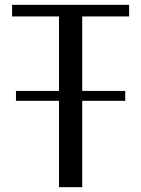

<svg xmlns="http://www.w3.org/2000/svg" viewBox="-20 -774 584 794"><path d="M30 -754V-706H224V-398H46V-357H224V0H320V-357H498V-398H320V-706H514V-754Z"/></svg>

Font: LXGW Marker Gothic
Style: Regular
Weight: 400
Version: Version 1.001